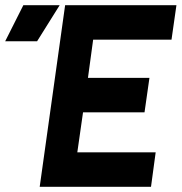

<svg xmlns="http://www.w3.org/2000/svg" viewBox="-83 -720 700 740"><path d="M-63 -561H60L147 -700H7ZM70 0H499L517 -133H215L237 -287H474L493 -420H256L276 -567H578L597 -700H168Z"/></svg>

Font: Unageo
Style: Bold-Italic
Weight: 700
Designer: Richard Sepsi
Foundry: Richard Sepsi
Version: Version 2.000